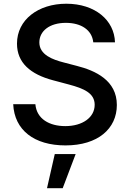

<svg xmlns="http://www.w3.org/2000/svg" viewBox="-20 -757 687 1015"><path d="M326.2 11.7C498 11.7 597.7 -77.1 597.7 -202.1C597.7 -332 484.4 -383.8 386.2 -408.7L316.9 -426.8C259.8 -441.4 188 -466.8 188 -532.7C188 -592.8 241.7 -636.2 328.1 -636.2C409.2 -636.2 466.3 -598.6 473.1 -533.2H587.9C584.5 -650.9 481.9 -737.3 330.6 -737.3C182.1 -737.3 69.8 -652.8 69.8 -526.4C69.8 -425.3 140.6 -364.3 260.7 -332.5L344.7 -310.1C423.3 -289.1 480.5 -264.6 480.5 -203.1C480.5 -135.7 415.5 -90.3 325.2 -90.3C242.2 -90.3 173.8 -127.4 167 -206.1H49.8C56.2 -69.3 160.6 11.7 326.2 11.7ZM228.5 237.8H311.5L379.9 57.6H269.5Z"/></svg>

Font: Raveo Medium
Style: Regular
Weight: 500
Designer: Jakub Foglar, Rasmus Andersson (Inter)
Foundry: Jakubfoglar.com
Version: Version 1.100;Glyphs 3.2.3 (3260)